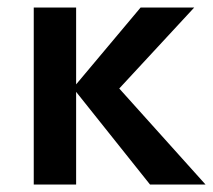

<svg xmlns="http://www.w3.org/2000/svg" viewBox="-20 -492 568 512"><path d="M183 -247V0H70V-472H183V-267L355 -472H498L298 -256L528 0H380Z"/></svg>

Font: Madhuban Medium
Style: Regular
Weight: 500
Designer: jaikishan Patel
Foundry: MagicType
Version: Version 1.000